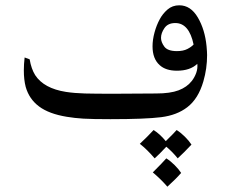

<svg xmlns="http://www.w3.org/2000/svg" viewBox="-20 -444 862 725"><path d="M760 -269Q762 -247 762 -236Q762 -185 748 -137Q729 -71 687 -39Q648 -9 588.5 -1.5Q529 6 397 6Q328 6 295 4Q262 2 232 -3Q165 -14 127.5 -42Q90 -70 77 -116Q70 -143 70 -178Q70 -202 73 -227L92 -220Q98 -184 113 -160Q146 -110 229 -97Q262 -92 301 -91Q340 -90 407 -90L569 -91Q623 -91 654.5 -103Q686 -115 704 -138Q715 -152 721 -169Q727 -186 725 -203Q698 -177 648 -177Q606 -177 583 -198Q556 -222 556 -269Q556 -294 563.5 -321.5Q571 -349 583 -371Q594 -392 612.5 -408Q631 -424 657 -424Q700 -424 727 -378Q754 -332 760 -269ZM642 -357Q614 -357 601 -338Q588 -319 588 -301Q588 -285 600.5 -268Q613 -251 648 -251Q672 -251 687.5 -259Q703 -267 711 -276Q694 -357 642 -357ZM651 154Q632 130 608 110L583 136L564 154Q536 121 508 99Q536 73 560 47Q584 62 606 89Q606 89 633 62L647 47Q663 57 678.5 72.5Q694 88 703 102Q675 132 651 154ZM612 261Q588 233 557 207Q595 169 608 154Q624 164 639.5 179.5Q655 195 664 209Q645 231 612 261Z"/></svg>

Font: Mirza
Style: Regular
Weight: 400
Designer: Arabic design by Kourosh Beigpour, Latin design by Eduardo Tunni, engineering by Lasse Fister
Version: Version 1.000